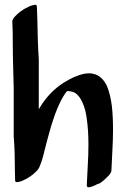

<svg xmlns="http://www.w3.org/2000/svg" viewBox="-20 -763 531 812"><path d="M263 -377C265 -378 268 -378 270 -378C279 -377 288 -375 296 -371C312 -361 322 -345 329 -329C339 -307 344 -284 347 -261C352 -225 354 -189 354 -153C354 -122 353 -91 351 -60L347 21C347 27 350 29 355 29C366 29 386 19 393 15C404 15 425 -6 433 -14L442 -23C446 -28 449 -33 451 -39C453 -96 458 -154 458 -211C458 -246 457 -280 453 -315C449 -345 443 -376 430 -404C419 -425 402 -444 378 -450C371 -452 364 -453 357 -453C350 -453 343 -452 336 -451C304 -444 276 -430 249 -413C208 -387 174 -351 149 -309L144 -301V-513C140 -568 139 -624 138 -679L136 -735C136 -736 136 -738 135 -740C133 -742 131 -743 128 -743C126 -743 125 -743 123 -742C111 -740 99 -734 88 -728C74 -720 61 -711 50 -700L41 -691C37 -686 34 -681 32 -675C34 -642 34 -609 34 -576C34 -514 37 -452 38 -390V-187C42 -137 43 -87 43 -37C43 -25 44 -12 44 0C44 5 46 6 49 7H53C61 7 71 3 78 0C93 -7 106 -15 119 -25L130 -35C136 -40 141 -46 145 -53C156 -77 163 -103 169 -129C178 -163 186 -196 196 -229C204 -254 212 -279 222 -303C232 -327 243 -350 258 -371Z"/></svg>

Font: Petaluma Script
Style: Regular
Weight: 400
Designer: Daniel Spreadbury
Foundry: Steinberg Media Technologies GmbH
Version: Version 1.10